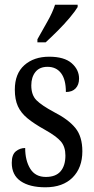

<svg xmlns="http://www.w3.org/2000/svg" viewBox="-20 -786 401 816"><path d="M173 10Q106 10 68 -16Q30 -42 30 -94Q30 -129 47.5 -143Q65 -157 87 -157Q87 -104 108.5 -69Q130 -34 175 -34Q217 -34 237.5 -58Q258 -82 258 -125Q258 -162 239 -184.5Q220 -207 170 -235Q125 -260 97 -283Q69 -306 56 -334.5Q43 -363 43 -405Q43 -473 83.5 -509Q124 -545 189 -545Q253 -545 284.5 -517.5Q316 -490 316 -452Q316 -426 301.5 -410.5Q287 -395 260 -395Q260 -448 239.5 -475Q219 -502 182 -502Q148 -502 130.5 -480Q113 -458 113 -423Q113 -382 135 -360Q157 -338 209 -310Q270 -279 300 -242.5Q330 -206 330 -143Q330 -73 288.5 -31.5Q247 10 173 10ZM139 -619Q160 -657 181.5 -694.5Q203 -732 214 -766H310V-756Q300 -739 277 -711.5Q254 -684 226 -656Q198 -628 174 -606H139Z"/></svg>

Font: Noto Serif Ethiopic ExtraCondensed
Style: Regular
Weight: 400
Width: 2
Designer: Monotype Design Team
Foundry: Monotype Imaging Inc.
Version: Version 2.102; ttfautohint (v1.8.4.7-5d5b)